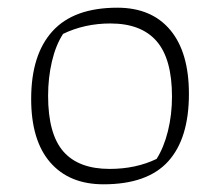

<svg xmlns="http://www.w3.org/2000/svg" viewBox="-20 -474 572 499"><path d="M61 -217Q61 -332 116.5 -393Q172 -454 285 -454Q374 -454 422.5 -396Q471 -338 471 -230Q471 -114 417 -54.5Q363 5 249 5Q160 5 110.5 -52Q61 -109 61 -217ZM387 -61Q406 -91 416.5 -133.5Q427 -176 427 -223Q427 -321 387 -367Q347 -413 267 -413Q200 -413 144 -386Q125 -357 115 -314.5Q105 -272 105 -225Q105 -126 144.5 -80.5Q184 -35 265 -35Q333 -35 387 -61Z"/></svg>

Font: Athiti Light
Style: Regular
Weight: 300
Designer: CadsonDemak Team
Foundry: CadsonDemak
Version: Version 1.033